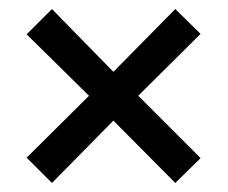

<svg xmlns="http://www.w3.org/2000/svg" viewBox="-20 -535 505 425"><path d="M231 -268 95 -130 39 -186 177 -323 39 -459 95 -515 231 -376 368 -515 424 -460 286 -323 424 -185 368 -130Z"/></svg>

Font: Noto Sans Devanagari UI Condensed Medium
Style: Regular
Weight: 500
Width: 3
Designer: Jelle Bosma - Monotype Design Team
Foundry: Monotype Imaging Inc.
Version: Version 2.003